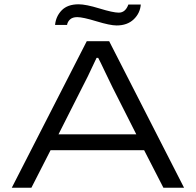

<svg xmlns="http://www.w3.org/2000/svg" viewBox="-20 -879 917 899"><path d="M237.8 -762.2Q241.7 -802.7 269 -830.8Q296.4 -858.9 348.1 -858.9Q381.8 -858.9 445.6 -839.4Q509.3 -819.8 536.1 -819.8Q567.4 -819.8 581.1 -857.9H639.2Q636.2 -817.4 606.2 -788.6Q576.2 -759.8 525.9 -759.8Q495.6 -759.8 431.6 -779.3Q367.7 -798.8 341.8 -798.8Q319.8 -798.8 308.1 -788.1Q296.4 -777.3 293.9 -762.2ZM35.2 0 386.2 -686H491.2L841.8 0H745.1L654.8 -175.8H216.8L127 0ZM253.9 -250H618.2L506.8 -470.2Q499 -484.9 473.6 -538.8Q448.2 -592.8 439.9 -607.9H432.1Q382.8 -502 365.2 -470.2Z"/></svg>

Font: Archivo Expanded Light
Style: Regular
Weight: 300
Width: 7
Designer: Hector Gatti
Foundry: Omnibus-Type
Version: Version 2.001